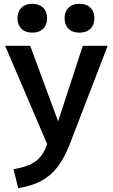

<svg xmlns="http://www.w3.org/2000/svg" viewBox="-20 -761 595 1011"><path d="M51 130Q111 120 148 100.5Q185 81 207 45Q229 9 240 -49L246 39L7 -520H139L285 -125H287L416 -520H547L347 -1Q319 71 283 118Q247 165 197.5 191.5Q148 218 76 230ZM150 -589Q114 -589 93 -609.5Q72 -630 72 -665Q72 -700 93 -720.5Q114 -741 150 -741Q186 -741 207 -720.5Q228 -700 228 -665Q228 -630 207 -609.5Q186 -589 150 -589ZM398 -589Q362 -589 341 -609.5Q320 -630 320 -665Q320 -700 341 -720.5Q362 -741 398 -741Q435 -741 456 -720.5Q477 -700 477 -665Q477 -630 456 -609.5Q435 -589 398 -589Z"/></svg>

Font: M PLUS 2 SemiBold
Style: Regular
Weight: 600
Designer: Coji Morishita
Foundry: UNDERFOREST DESIGN
Version: Version 1.001